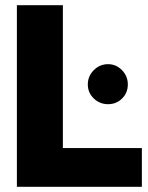

<svg xmlns="http://www.w3.org/2000/svg" viewBox="-20 -719 571 739"><path d="M45 -699H222V-149H526V0H45ZM318 -394Q318 -426 341 -449Q364 -472 396 -472Q427 -472 449.5 -449Q472 -426 472 -394Q472 -362 450 -340Q428 -318 396 -318Q364 -318 341 -340Q318 -362 318 -394Z"/></svg>

Font: Prompt
Style: Bold
Weight: 700
Designer: Katatrad Team
Foundry: CadsonDemak
Version: Version 1.000